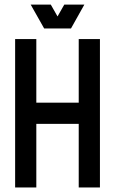

<svg xmlns="http://www.w3.org/2000/svg" viewBox="-20 -829 509 849"><path d="M328.1 -656.2H421.9V0H328.1V-281.2H140.6V0H46.9V-656.2H140.6V-375H328.1ZM175.3 -703.1 115.7 -808.6H204.6L234.4 -756.3L264.2 -808.6H353L293.9 -703.1Z"/></svg>

Font: Lambda
Style: Regular
Weight: 400
Designer: GGBotNet
Version: 0.22